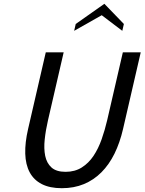

<svg xmlns="http://www.w3.org/2000/svg" viewBox="-20 -975 760 1009"><path d="M304.8 14C347.4 14 386.1 6.8 420.7 -7.5C455.4 -21.8 486.1 -42.5 513 -69.5C539.9 -96.5 562.8 -129.2 581.7 -167.5C600.5 -205.8 615.5 -249 626.6 -297L719.6 -700H625.6L543.2 -343C535.3 -309 525.6 -275.7 514.1 -243C502.6 -210.3 488.4 -181.3 471.5 -156C454.7 -130.7 434.1 -110.3 409.9 -95C385.7 -79.7 357.3 -72 324.6 -72C292 -72 267.2 -79.7 250.4 -95C233.6 -110.3 222.7 -130.7 217.5 -156C212.4 -181.3 211.5 -210.2 215 -242.5C218.4 -274.8 224.2 -308.3 232.2 -343L314.6 -700H220.6L127.6 -297C116.5 -249 111.5 -205.8 112.7 -167.5C113.8 -129.2 121.6 -96.5 136 -69.5C150.5 -42.5 171.7 -21.8 199.7 -7.5C227.8 6.8 262.8 14 304.8 14ZM514.6 -895 622.7 -813 631 -849 528.5 -955 378 -849 369.7 -813Z"/></svg>

Font: Cabin Condensed
Style: Regular
Weight: 400
Italic angle: -13°
Designer: Pablo Impallari
Foundry: Pablo Impallari. www.impallari.com Igino Marini. www.ikern.com
Version: Version 1.006